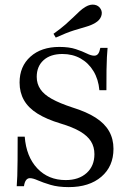

<svg xmlns="http://www.w3.org/2000/svg" viewBox="-20 -781 550 813"><path d="M271 11.3Q225.8 11.3 193.5 1.6Q161.3 -8.1 140.3 -17.3Q119.4 -26.6 106.5 -26.6Q96.8 -26.6 90.3 -18.1Q83.9 -9.7 81.5 7.3H50.8Q52.4 -10.5 53.2 -35.9Q54 -61.3 54.4 -101.6Q54.8 -141.9 54.8 -202.4H84.7Q91.1 -117.7 137.9 -68.1Q184.7 -18.5 258.1 -18.5Q313.7 -18.5 346.8 -48.4Q379.8 -78.2 379.8 -128.2Q379.8 -158.9 365.3 -182.3Q350.8 -205.6 319.4 -224.2Q287.9 -242.7 236.3 -258.1Q177.4 -275.8 138.7 -300Q100 -324.2 81.5 -356.9Q62.9 -389.5 62.9 -431.5Q62.9 -500 108.9 -541.1Q154.8 -582.3 231.5 -582.3Q272.6 -582.3 300.8 -573Q329 -563.7 347.6 -554.4Q366.1 -545.2 379 -545.2Q389.5 -545.2 395.6 -553.2Q401.6 -561.3 404.8 -578.2H435.5Q433.9 -560.5 432.7 -538.7Q431.5 -516.9 431 -483.9Q430.6 -450.8 430.6 -399.2H400.8Q396.8 -445.2 375.8 -479.8Q354.8 -514.5 321 -533.5Q287.1 -552.4 244.4 -552.4Q193.5 -552.4 164.5 -526.2Q135.5 -500 135.5 -455.6Q135.5 -426.6 150.8 -403.6Q166.1 -380.6 199.6 -362.1Q233.1 -343.5 287.1 -325.8Q346.8 -307.3 385.1 -282.7Q423.4 -258.1 441.9 -225.4Q460.5 -192.7 460.5 -150.8Q460.5 -76.6 409.3 -32.7Q358.1 11.3 271 11.3ZM216.1 -621.8 206.5 -637.9Q237.1 -659.7 257.3 -677.4Q277.4 -695.2 291.5 -708.9Q305.6 -722.6 317.3 -733.5Q329 -744.4 342.7 -752.4Q362.1 -763.7 379.8 -760.9Q397.6 -758.1 406.5 -742.7Q414.5 -729 408.5 -712.1Q402.4 -695.2 383.1 -683.9Q366.9 -674.2 345.6 -668.1Q324.2 -662.1 293.1 -652.4Q262.1 -642.7 216.1 -621.8Z"/></svg>

Font: Playfair 5pt SemiExpanded Light
Style: Regular
Weight: 400
Version: Version 2.203